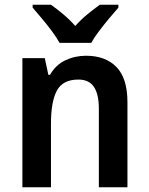

<svg xmlns="http://www.w3.org/2000/svg" viewBox="-20 -786 626 806"><path d="M341 -552Q423 -552 469 -504.5Q515 -457 515 -357V0H395V-330Q395 -390 374.5 -421Q354 -452 309 -452Q244 -452 219 -406Q194 -360 194 -267V0H74V-542H168L183 -472H190Q214 -514 254.5 -533Q295 -552 341 -552ZM230 -606Q218 -628 198 -655Q178 -682 156 -708Q134 -734 117 -754V-766H194Q217 -750 244.5 -727Q272 -704 296 -677Q321 -705 347.5 -726.5Q374 -748 399 -766H477V-754Q460 -735 438 -708.5Q416 -682 395.5 -655Q375 -628 363 -606Z"/></svg>

Font: Noto Sans Malayalam SemiCondensed SemiBold
Style: Regular
Weight: 600
Width: 4
Designer: Jelle Bosma - Monotype Design Team
Foundry: Monotype Imaging Inc.
Version: Version 2.104; ttfautohint (v1.8.4.7-5d5b)